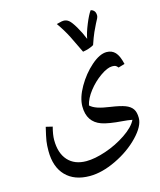

<svg xmlns="http://www.w3.org/2000/svg" viewBox="-143 -772 1013 1214"><g transform="rotate(-15 363.5 -165.5)"><path d="M644 65.9Q614.3 60.5 582 58.1Q490.7 51.3 447.5 36.1Q404.3 21 382.1 -12.2Q359.9 -45.4 359.9 -97.2Q359.9 -153.8 399.4 -222.9Q439 -292 494.9 -341.1Q550.8 -390.1 596.2 -390.1Q630.9 -390.1 652.6 -366.9Q674.3 -343.8 687 -288.1L645 -275.9Q636.7 -287.1 628.9 -290.5Q621.1 -293.9 606.9 -293.9Q576.2 -293.9 529.8 -261.5Q483.4 -229 447.5 -182.9Q411.6 -136.7 401.9 -92.8Q419.4 -76.2 450.4 -65.9Q481.4 -55.7 531.2 -48.8Q594.2 -39.6 625.5 -27.6Q656.7 -15.6 671.4 5.6Q686 26.9 686 64.9Q686 118.2 622.3 184.6Q558.6 251 465.8 295.4Q373 339.8 293 339.8Q192.4 339.8 136.2 282Q80.1 224.1 80.1 119.1Q80.1 82.5 84.2 54.9Q88.4 27.3 103 -33.2L146 -22.9Q132.8 27.3 132.8 61Q132.8 147.9 176 195.6Q219.2 243.2 295.9 243.2Q351.6 243.2 424.6 218.5Q497.6 193.8 560.3 151.6Q623 109.4 644 65.9ZM500 -502.4Q506.3 -540 528.6 -594.2Q550.8 -648.4 567.9 -671.4Q580.1 -669.9 589.6 -659.7Q599.1 -649.4 599.1 -629.4Q599.1 -620.6 593.8 -610.1Q588.4 -599.6 578.6 -581.1Q568.8 -562.5 555.4 -532.5Q542 -502.4 525.9 -454.6Q495.6 -437 454.1 -430.7Q428.2 -486.3 401.4 -539.6Q374.5 -592.8 338.9 -642.6L360.8 -647.9Q374 -651.9 385.3 -651.9Q404.3 -651.9 419.4 -639.6Q434.6 -627.4 458.5 -587.2Q482.4 -546.9 500 -502.4Z"/></g></svg>

Font: Droid Arabic Naskh
Style: Regular
Weight: 400
Designer: Pascal Zoghbi
Foundry: Ascender Corporation
Version: Version 1.00